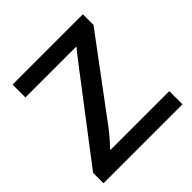

<svg xmlns="http://www.w3.org/2000/svg" viewBox="-205 -960 1160 1160"><g transform="rotate(-45 375.0 -380.0)"><path d="M67.4 -785.2H668V-694.3L304.2 -206.1Q255.9 -141.1 207 -91.8V-87.9H709V24.9H34.2V-64L399.9 -543L406.7 -552.2L416 -564.5Q481 -649.4 501 -672.4V-675.3H67.4Z"/></g></svg>

Font: FORM UDPGothic
Style: Bold
Weight: 700
Foundry: Pronama LLC
Version: Version 1.051